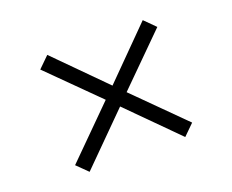

<svg xmlns="http://www.w3.org/2000/svg" viewBox="-107 -880 1213 1004"><g transform="rotate(-20 500.0 -378.0)"><path d="M826.2 -111.3 766.6 -52.7 501 -319.3 234.4 -52.7 174.8 -111.3 442.4 -377.9 174.8 -643.6 235.4 -703.1 501 -435.5 766.6 -703.1 826.2 -643.6 558.6 -377.9Z"/></g></svg>

Font: Gen Shin Gothic Monospace Medium
Style: Regular
Weight: 500
Designer: [Source Han Sans]
Ryoko NISHIZUKA  (kana & ideographs); Paul D. Hunt (Latin, Greek & Cyrillic); Wenlong ZHANG  (bopomofo
Version: Version 1.002.20150607